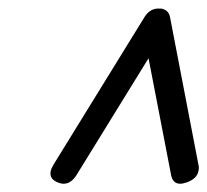

<svg xmlns="http://www.w3.org/2000/svg" viewBox="-20 -723 491 455"><path d="M332 -585 161.6 -308.6Q148.4 -287.6 130.9 -287.6Q124 -287.6 116.2 -291Q99.6 -297.9 99.6 -311.5Q99.6 -314.5 100.1 -317.4Q101.6 -324.2 106.9 -333L322.8 -683.1Q333.5 -700.2 351.1 -702.6H362.8Q379.4 -699.2 382.8 -683.1L450.2 -333Q451.2 -329.1 451.2 -325.2Q451.2 -321.3 450.2 -317.4Q446.8 -299.8 423.3 -291Q413.6 -287.6 406.7 -287.6Q389.2 -287.6 385.3 -309.1Z"/></svg>

Font: inglobal
Style: Italic
Weight: 400
Italic angle: -12°
Designer: Andrey Kochetov, Denis Davydov, Evgeny Yurtaev
Foundry: inglobal
Version: Version 1.00 September 25, 2014, initial release